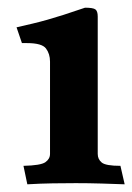

<svg xmlns="http://www.w3.org/2000/svg" viewBox="-20 -476 344 499"><path d="M234 -76Q234 -62 244.5 -53.5Q255 -45 293 -45L304 3Q278 2 244 1Q210 0 177 0Q149 0 117 0.5Q85 1 51 3L41 -45Q86 -46 98 -54.5Q110 -63 110 -76V-316Q110 -336 99.5 -350Q89 -364 50 -364H37L23 -405Q45 -410 64 -414.5Q83 -419 102.5 -424.5Q122 -430 145.5 -437.5Q169 -445 201 -456Q222 -456 228 -451.5Q234 -447 234 -433Z"/></svg>

Font: Lusitana
Style: Bold
Weight: 700
Designer: Ana Paula Megda
Foundry: Ana Paula Megda
Version: Version 1.000; ttfautohint (v1.1) -l 8 -r 50 -G 200 -x 14 -D